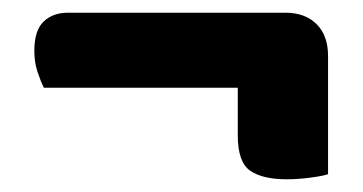

<svg xmlns="http://www.w3.org/2000/svg" viewBox="-20 -456 571 302"><path d="M429 -436Q460 -436 478 -418Q496 -400 496 -368V-182Q487 -179 467.5 -176.5Q448 -174 431 -174Q393 -174 373.5 -187.5Q354 -201 354 -243V-318H49Q44 -328 39 -343Q34 -358 34 -376Q34 -408 48.5 -422Q63 -436 87 -436Z"/></svg>

Font: Baloo Tammudu 2
Style: Bold
Weight: 700
Designer: Maithili Shingre, Omkar Shende and Ek Type
Foundry: Ek Type
Version: Version 1.640;hotconv 1.0.111;makeotfexe 2.5.65597; ttfautoh